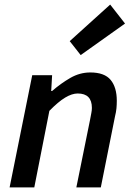

<svg xmlns="http://www.w3.org/2000/svg" viewBox="-20 -820 579 840"><path d="M22 0 121 -491H208L204 -422H208Q246 -455 287.5 -479Q329 -503 375 -503Q437 -503 464 -470.5Q491 -438 491 -379Q491 -362 489.5 -346Q488 -330 483 -310L421 0H314L374 -296Q377 -313 379.5 -325Q382 -337 382 -348Q382 -411 320 -411Q295 -411 265 -393Q235 -375 196 -335L130 0ZM333 -579 285 -640 462 -800 527 -717Z"/></svg>

Font: Source Sans Pro SemiBold
Style: Italic
Weight: 600
Italic angle: -11°
Designer: Paul D. Hunt
Foundry: Adobe Systems Incorporated
Version: Version 1.095;hotconv 1.0.109;makeotfexe 2.5.65596